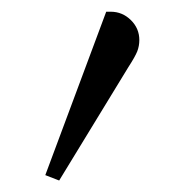

<svg xmlns="http://www.w3.org/2000/svg" viewBox="-20 -112 332 331"><path d="M58.1 189.9 163.1 -91.8H170.9Q190.9 -91.8 205.6 -77.4Q220.2 -63 220.2 -43Q220.2 -32.7 216.6 -23.4Q212.9 -14.2 201.2 3.9L82 199.2Z"/></svg>

Font: Dihjauti S
Style: Regular
Weight: 400
Designer: T. Christopher White
Version: Version 3.0.0